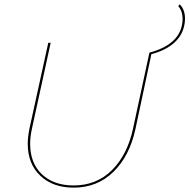

<svg xmlns="http://www.w3.org/2000/svg" viewBox="-20 -854 867 879"><path d="M827 -768Q827 -751 823 -735Q813 -689 775 -656Q737 -623 673 -606L600 -263Q573 -139 499 -67Q425 5 317 5Q222 5 164.5 -49.5Q107 -104 107 -196Q107 -226 115 -266L201 -658H212L126 -264Q118 -226 118 -196Q118 -107 172 -56Q226 -5 317 -5Q422 -5 492.5 -75Q563 -145 589 -265L664 -613Q795 -648 813 -739Q816 -754 816 -767Q816 -803 796 -826L803 -834Q827 -810 827 -768Z"/></svg>

Font: Ysabeau Hairline
Style: Italic
Weight: 100
Italic angle: -12°
Designer: Christian Thalmann (Catharsis Fonts)
Version: Version 0.003